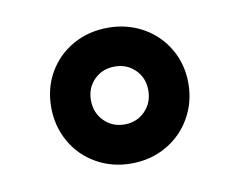

<svg xmlns="http://www.w3.org/2000/svg" viewBox="-44 -766 468 383"><g transform="rotate(-10 190.0 -574.5)"><path d="M56.2 -575.2Q56.2 -613.8 74.2 -645Q92.3 -676.3 124 -694.1Q155.8 -711.9 194.8 -711.9Q233.9 -711.9 265.6 -694.1Q297.4 -676.3 315.7 -645Q334 -613.8 334 -575.2Q334 -536.6 315.7 -504.9Q297.4 -473.1 265.6 -455.1Q233.9 -437 194.8 -437Q155.8 -437 124 -455.1Q92.3 -473.1 74.2 -504.9Q56.2 -536.6 56.2 -575.2ZM252.9 -575.2Q252.9 -600.1 236.3 -616.7Q219.7 -633.3 194.8 -633.3Q169.9 -633.3 153.3 -616.7Q136.7 -600.1 136.7 -575.2Q136.7 -549.8 153.3 -533Q169.9 -516.1 194.8 -516.1Q219.7 -516.1 236.3 -533Q252.9 -549.8 252.9 -575.2Z"/></g></svg>

Font: Selawik
Style: Bold
Weight: 700
Designer: Aaron Bell
Foundry: Microsoft Corporation
Version: Version 1.01